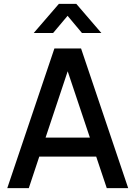

<svg xmlns="http://www.w3.org/2000/svg" viewBox="-20 -970 698 990"><path d="M283.5 -950H373.5L502.5 -800H402.5L328.5 -888.5L254 -800H154ZM641 0H530.5L476 -162.5H182.5L128.5 0H17.5L260.5 -720H398ZM443.5 -260.5 329 -602.5 215 -260.5Z"/></svg>

Font: Vela Sans SemBd
Style: Regular
Weight: 600
Designer: Principal design: Mikhail Sharanda - project Manrope.
Design modification: Ravid Balaliev
Foundry: Mikhail Sharanda
Version: Version 1.001